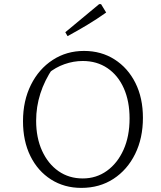

<svg xmlns="http://www.w3.org/2000/svg" viewBox="-20 -907 785 935"><path d="M376 8Q293 8 228.5 -33Q164 -74 128 -147Q92 -220 92 -317Q92 -416 130.5 -493.5Q169 -571 236.5 -615Q304 -659 389 -659Q473 -659 538 -617.5Q603 -576 639.5 -503Q676 -430 676 -333Q676 -234 638 -157Q600 -80 532.5 -36Q465 8 376 8ZM383 -38Q449 -38 500.5 -75Q552 -112 581.5 -177.5Q611 -243 611 -330Q611 -414 583 -477Q555 -540 503.5 -575Q452 -610 383 -610Q338 -610 294 -594.5Q250 -579 214 -549L238 -576Q156 -455 156 -319Q156 -236 185 -172.5Q214 -109 265 -73.5Q316 -38 383 -38ZM309 -731 298 -750 463 -887H472L497 -846Q452 -814 404.5 -785.5Q357 -757 309 -731Z"/></svg>

Font: Piazzolla Thin ExtraLight
Style: Regular
Weight: 250
Version: Version 2.005